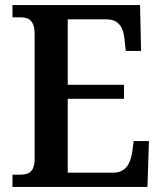

<svg xmlns="http://www.w3.org/2000/svg" viewBox="-20 -734 638 754"><path d="M29 0H559L565 -180H505L499 -135C492 -91 473 -56 425 -56H246V-346H467V-401H246V-658H399C446 -658 465 -626 469 -579L474 -534H534L530 -714H29V-666H58C90 -666 116 -658 116 -599V-110C116 -57 91 -48 58 -48H29Z"/></svg>

Font: Noto Serif Armenian SemiCondensed SemiBold
Style: Regular
Weight: 600
Width: 4
Designer: Monotype Design Team
Foundry: Monotype Imaging Inc.
Version: Version 2.008